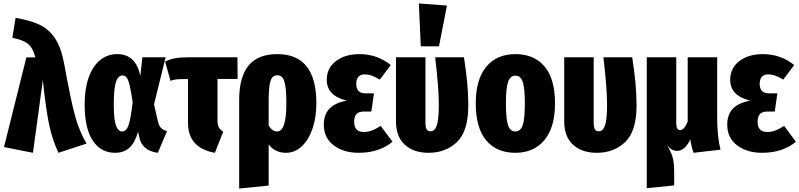

<svg xmlns="http://www.w3.org/2000/svg" viewBox="-20 -863 4609 1107"><path d="M350 -495Q387 -290 412 -198Q437 -106 479 -35L317 18Q281 -59 263 -145.5Q245 -232 227 -401L170 18L3 -15L132 -532H184Q170 -586 142 -609.5Q114 -633 51 -645L70 -760Q154 -746 208 -720.5Q262 -695 297.5 -641.5Q333 -588 350 -495Z M789 -426 801 -533H935L868 -261L891 -161Q897 -136 910 -124Q923 -112 943 -107L890 18Q844 12 817 -11Q790 -34 782 -76L776 -104Q759 -42 727 -12Q695 18 643 18Q562 18 515 -52Q468 -122 468 -262Q468 -350 491 -415.5Q514 -481 556.5 -516Q599 -551 656 -551Q763 -551 789 -426ZM636 -262Q636 -174 648.5 -139.5Q661 -105 684 -105Q700 -105 710.5 -119.5Q721 -134 729 -170Q737 -206 745 -273Q736 -334 728.5 -367Q721 -400 711.5 -414Q702 -428 687 -428Q661 -428 648.5 -390.5Q636 -353 636 -262Z M1267 -104 1219 18Q1064 -10 1064 -154V-407H1037Q1008 -407 994 -405Q980 -403 963 -397L932 -508Q957 -521 989 -527Q1021 -533 1081 -533H1349L1350 -408H1234V-168Q1234 -143 1241.5 -129Q1249 -115 1267 -104Z M1804 -268Q1804 -187 1782 -122Q1760 -57 1720 -19.5Q1680 18 1629 18Q1566 18 1529 -30V207L1359 224V-286Q1359 -419 1413 -485Q1467 -551 1579 -551Q1804 -551 1804 -268ZM1631 -266Q1631 -333 1625 -368.5Q1619 -404 1608 -416.5Q1597 -429 1579 -429Q1551 -429 1540 -397.5Q1529 -366 1529 -282V-139Q1550 -105 1578 -105Q1631 -105 1631 -266Z M2233 -488 2170 -404Q2144 -420 2123.5 -427Q2103 -434 2081 -434Q2059 -434 2046.5 -420Q2034 -406 2034 -380Q2034 -325 2086 -325H2136L2121 -220H2079Q2048 -220 2035 -205Q2022 -190 2022 -161Q2022 -132 2035.5 -117Q2049 -102 2079 -102Q2100 -102 2122.5 -110Q2145 -118 2175 -137L2243 -46Q2208 -16 2158.5 1Q2109 18 2048 18Q1961 18 1904 -25Q1847 -68 1847 -144Q1847 -202 1879 -236Q1911 -270 1980 -283Q1864 -310 1864 -403Q1864 -470 1916.5 -510.5Q1969 -551 2052 -551Q2155 -551 2233 -488Z M2680 -253Q2680 -107 2615 -44.5Q2550 18 2451 18Q2365 18 2314 -28.5Q2263 -75 2263 -164V-533H2433V-157Q2433 -128 2440 -117Q2447 -106 2463 -106Q2486 -106 2498 -139Q2510 -172 2510 -260Q2510 -357 2489 -533H2655Q2667 -456 2673.5 -389.5Q2680 -323 2680 -253ZM2557 -831 2511 -596H2406L2395 -843Z M3180 -266Q3180 -129 3119 -55.5Q3058 18 2951 18Q2844 18 2783.5 -53.5Q2723 -125 2723 -267Q2723 -405 2783.5 -478Q2844 -551 2952 -551Q3059 -551 3119.5 -480Q3180 -409 3180 -266ZM2897 -267Q2897 -175 2909.5 -140Q2922 -105 2951 -105Q2981 -105 2993.5 -140.5Q3006 -176 3006 -266Q3006 -357 2993.5 -392Q2981 -427 2952 -427Q2922 -427 2909.5 -391.5Q2897 -356 2897 -267Z M3650 -253Q3650 -107 3585 -44.5Q3520 18 3421 18Q3335 18 3284 -28.5Q3233 -75 3233 -164V-533H3403V-157Q3403 -128 3410 -117Q3417 -106 3433 -106Q3456 -106 3468 -139Q3480 -172 3480 -260Q3480 -357 3459 -533H3625Q3637 -456 3643.5 -389.5Q3650 -323 3650 -253Z M3979 18Q3967 -13 3960 -59Q3945 -27 3925.5 -10Q3906 7 3884 7Q3867 7 3851.5 -2Q3836 -11 3821 -34Q3845 4 3856 37Q3867 70 3867 124V206L3709 222V-533H3879V-153Q3879 -113 3901 -113Q3925 -113 3945 -162V-533H4115V-183Q4115 -78 4134 0Z M4559 -488 4496 -404Q4470 -420 4449.5 -427Q4429 -434 4407 -434Q4385 -434 4372.5 -420Q4360 -406 4360 -380Q4360 -325 4412 -325H4462L4447 -220H4405Q4374 -220 4361 -205Q4348 -190 4348 -161Q4348 -132 4361.5 -117Q4375 -102 4405 -102Q4426 -102 4448.5 -110Q4471 -118 4501 -137L4569 -46Q4534 -16 4484.5 1Q4435 18 4374 18Q4287 18 4230 -25Q4173 -68 4173 -144Q4173 -202 4205 -236Q4237 -270 4306 -283Q4190 -310 4190 -403Q4190 -470 4242.5 -510.5Q4295 -551 4378 -551Q4481 -551 4559 -488Z"/></svg>

Font: Fira Sans Compressed ExtraBold
Style: Regular
Weight: 800
Width: 1
Designer: bBox Type GmbH & Carrois Corporate GbR & Edenspiekermann AG
Foundry: bBox Type GmbH & Carrois Corporate GbR & Edenspiekermann AG
Version: Version 4.301